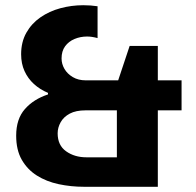

<svg xmlns="http://www.w3.org/2000/svg" viewBox="-20 -716 751 736"><path d="M302 0Q252 0 205 -10Q158 -20 121.5 -43Q85 -66 63.5 -103.5Q42 -141 42 -196Q42 -260 75.5 -298Q109 -336 164 -354V-360Q133 -373 110 -394Q87 -415 74 -443.5Q61 -472 61 -508Q61 -555 81 -590.5Q101 -626 135 -649.5Q169 -673 211.5 -684.5Q254 -696 299 -696Q328 -696 354 -692V-570Q332 -576 314 -576Q288 -576 265.5 -566.5Q243 -557 229.5 -538.5Q216 -520 216 -492Q216 -471 227 -452Q238 -433 259 -420.5Q280 -408 309 -408H433L477 -540H585V-408H676V-293H585V0ZM311 -113H428V-293H308Q271 -293 247.5 -280.5Q224 -268 212.5 -247.5Q201 -227 201 -205Q201 -159 233.5 -136Q266 -113 311 -113Z"/></svg>

Font: Chivo Medium
Style: Bold
Weight: 700
Version: Version 2.002